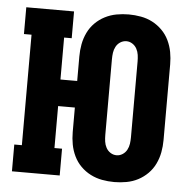

<svg xmlns="http://www.w3.org/2000/svg" viewBox="-53 -796 856 857"><g transform="rotate(5 375.0 -367.5)"><path d="M490 8Q462 8 435 3Q408 -2 383.5 -14.5Q359 -27 339.5 -46.5Q320 -66 308 -91Q296 -116 291 -143Q286 -170 286 -198V-308H211V-120H245V0H31V-120H65V-615H31V-735H245V-615H211V-427H286V-537Q286 -565 291 -592Q296 -619 308 -644Q320 -669 339.5 -688.5Q359 -708 383.5 -720.5Q408 -733 435 -738Q462 -743 490 -743Q517 -743 544.5 -738Q572 -733 596 -720.5Q620 -708 639.5 -688.5Q659 -669 671 -644Q683 -619 688 -592Q693 -565 693 -537V-198Q693 -170 688 -143Q683 -116 671 -91Q659 -66 639.5 -46.5Q620 -27 596 -14.5Q572 -2 544.5 3Q517 8 490 8ZM490 -112Q504 -112 516.5 -120Q529 -128 536 -141Q543 -154 545 -168.5Q547 -183 547 -198V-537Q547 -552 545 -566.5Q543 -581 536 -594Q529 -607 516.5 -615Q504 -623 490 -623Q475 -623 462.5 -615Q450 -607 443 -594Q436 -581 434 -566.5Q432 -552 432 -537V-198Q432 -183 434 -168.5Q436 -154 443 -141Q450 -128 462.5 -120Q475 -112 490 -112Z"/></g></svg>

Font: Iosevka Etoile Heavy
Style: Regular
Weight: 900
Designer: Belleve Invis
Foundry: Belleve Invis
Version: Version 22.1.2; ttfautohint (v1.8.4)